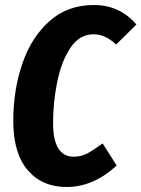

<svg xmlns="http://www.w3.org/2000/svg" viewBox="-20 -730 565 767"><path d="M525 -632 444 -552Q401 -593 354 -593Q297 -593 261 -538.5Q225 -484 208.5 -402.5Q192 -321 192 -238Q192 -104 275 -104Q304 -104 328.5 -117Q353 -130 390 -157L446 -69Q354 17 246 17Q148 17 90.5 -50.5Q33 -118 33 -247Q33 -369 69 -475Q105 -581 177.5 -645.5Q250 -710 355 -710Q458 -710 525 -632Z"/></svg>

Font: Fira Sans Extra Condensed
Style: Bold Italic
Weight: 700
Width: 3
Italic angle: -8°
Designer: Carrois Corporate & Edenspiekermann AG
Foundry: Carrois Corporate GbR & Edenspiekermann AG
Version: Version 4.203